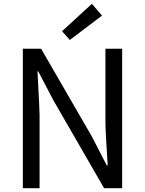

<svg xmlns="http://www.w3.org/2000/svg" viewBox="-20 -989 762 1009"><path d="M100 -733H196L463 -271L541 -120H546Q534 -298 534 -352V-733H622V0H527L260 -463L181 -614H177Q188 -411 188 -385V0H100ZM306 -825 463 -969 516 -907 347 -779Z"/></svg>

Font: KaiGen Gothic CN Regular
Style: Regular
Weight: 400
Designer: Ryoko NISHIZUKA  (kana & ideographs); Paul D. Hunt (Latin, Greek & Cyrillic); Wenlong ZHANG  (bopomofo); Sandoll Communi
Foundry: Adobe Systems Incorporated
Version: Version 1.002.20150501